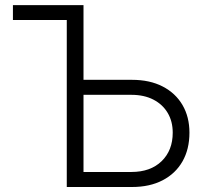

<svg xmlns="http://www.w3.org/2000/svg" viewBox="-20 -748 816 768"><path d="M31.7 -668V-727.5H258.3V-668ZM295.4 -428.7H507.8Q579.1 -428.7 630.6 -402.1Q682.1 -375.5 710 -327.9Q737.8 -280.3 737.8 -217.3Q737.8 -151.4 710 -102.5Q682.1 -53.7 630.6 -26.9Q579.1 0 507.8 0H247.1V-727.5H314V-60.1H505.4Q582 -60.1 626.5 -103.3Q670.9 -146.5 670.9 -217.3Q670.9 -262.2 650.9 -296.1Q630.9 -330.1 593.8 -349.4Q556.6 -368.7 505.4 -368.7H295.4Z"/></svg>

Font: Inter 28pt Light
Style: Regular
Weight: 300
Designer: Rasmus Andersson
Foundry: rsms
Version: Version 4.001;git-66647c0bb